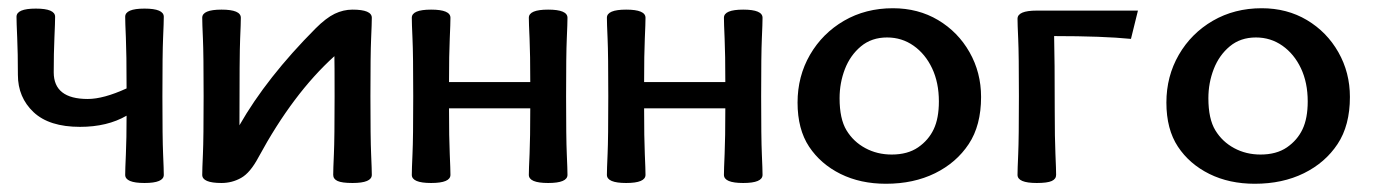

<svg xmlns="http://www.w3.org/2000/svg" viewBox="-20 -444 3373 471"><path d="M334.5 4.9Q287.1 4.9 287.1 -15.1Q287.1 -27.8 288.8 -65.4Q290.5 -103 290.5 -160.2Q243.2 -132.8 176.3 -132.8Q100.6 -132.8 62.3 -168.9Q23.9 -205.1 23.9 -260.3Q23.9 -313.5 22.2 -351.6Q20.5 -389.6 20.5 -402.8Q20.5 -422.9 67.9 -422.9Q115.2 -422.9 115.2 -402.8Q115.2 -389.6 113.5 -351.6Q111.8 -313.5 111.8 -266.6Q111.8 -201.2 195.3 -201.2Q233.9 -201.2 290.5 -227.1Q290.5 -313.5 288.8 -351.6Q287.1 -389.6 287.1 -402.8Q287.1 -422.9 334.5 -422.9Q381.8 -422.9 381.8 -402.8Q381.8 -389.6 380.1 -351.6Q378.4 -313.5 378.4 -207.5Q378.4 -104.5 380.1 -66.2Q381.8 -27.8 381.8 -15.1Q381.8 4.9 334.5 4.9Z M844.7 4.9Q818.8 4.9 808.1 0Q797.4 -4.9 797.4 -15.1Q797.4 -27.8 799.1 -66.2Q800.8 -104.5 800.8 -208Q800.8 -292 800.3 -306.2Q698.7 -214.4 614.3 -58.6Q593.8 -20 571.5 -7.6Q549.3 4.9 523.4 4.9Q476.1 4.9 476.1 -15.1Q476.1 -27.8 477.8 -66.2Q479.5 -104.5 479.5 -208Q479.5 -311 477.8 -349.1Q476.1 -387.2 476.1 -400.4Q476.1 -420.4 523.4 -420.4Q570.8 -420.4 570.8 -400.4Q570.8 -387.2 569.1 -349.1Q567.4 -311 567.4 -136.7Q634.3 -253.9 754.4 -374.5Q779.8 -399.9 801 -410.2Q822.3 -420.4 844.7 -420.4Q892.1 -420.4 892.1 -400.4Q892.1 -387.2 890.4 -349.1Q888.7 -311 888.7 -208Q888.7 -104.5 890.4 -66.2Q892.1 -27.8 892.1 -15.1Q892.1 4.9 844.7 4.9Z M1324.7 4.9Q1277.3 4.9 1277.3 -15.1Q1277.3 -27.8 1279.1 -66.2Q1280.8 -104.5 1280.8 -178.2H1081.5Q1081.5 -104.5 1083.3 -66.2Q1085 -27.8 1085 -15.1Q1085 4.9 1037.6 4.9Q990.2 4.9 990.2 -15.1Q990.2 -27.8 991.9 -66.2Q993.7 -104.5 993.7 -208Q993.7 -311 991.9 -349.1Q990.2 -387.2 990.2 -400.4Q990.2 -420.4 1037.6 -420.4Q1085 -420.4 1085 -400.4Q1085 -387.2 1083.3 -349.1Q1081.5 -311 1081.5 -242.7H1280.8Q1280.8 -311 1279.1 -349.1Q1277.3 -387.2 1277.3 -400.4Q1277.3 -420.4 1324.7 -420.4Q1372.1 -420.4 1372.1 -400.4Q1372.1 -387.2 1370.4 -349.1Q1368.7 -311 1368.7 -208Q1368.7 -104.5 1370.4 -66.2Q1372.1 -27.8 1372.1 -15.1Q1372.1 4.9 1324.7 4.9Z M1803.2 4.9Q1755.9 4.9 1755.9 -15.1Q1755.9 -27.8 1757.6 -66.2Q1759.3 -104.5 1759.3 -178.2H1560.1Q1560.1 -104.5 1561.8 -66.2Q1563.5 -27.8 1563.5 -15.1Q1563.5 4.9 1516.1 4.9Q1468.8 4.9 1468.8 -15.1Q1468.8 -27.8 1470.5 -66.2Q1472.2 -104.5 1472.2 -208Q1472.2 -311 1470.5 -349.1Q1468.8 -387.2 1468.8 -400.4Q1468.8 -420.4 1516.1 -420.4Q1563.5 -420.4 1563.5 -400.4Q1563.5 -387.2 1561.8 -349.1Q1560.1 -311 1560.1 -242.7H1759.3Q1759.3 -311 1757.6 -349.1Q1755.9 -387.2 1755.9 -400.4Q1755.9 -420.4 1803.2 -420.4Q1850.6 -420.4 1850.6 -400.4Q1850.6 -387.2 1848.9 -349.1Q1847.2 -311 1847.2 -208Q1847.2 -104.5 1848.9 -66.2Q1850.6 -27.8 1850.6 -15.1Q1850.6 4.9 1803.2 4.9Z M2153.3 6.8Q2090.8 6.8 2042 -17.3Q1993.2 -41.5 1964.8 -84.2Q1936.5 -127 1936.5 -192.4Q1936.5 -256.8 1967 -309.6Q1997.6 -362.3 2050.5 -393.1Q2103.5 -423.8 2170.4 -423.8Q2232.4 -423.8 2281.2 -394.8Q2330.1 -365.7 2358.4 -315.9Q2386.7 -266.1 2386.7 -206.1Q2386.7 -136.2 2356.4 -90.6Q2326.2 -44.9 2273.7 -19Q2221.2 6.8 2153.3 6.8ZM2167.5 -64.9Q2206.5 -64.9 2232.2 -82.5Q2257.8 -100.1 2270.5 -127Q2283.2 -153.8 2283.2 -195.3Q2283.2 -241.2 2266.6 -276.4Q2250 -311.5 2221.2 -331.8Q2192.4 -352.1 2156.2 -352.1Q2118.2 -352.1 2092 -330.3Q2065.9 -308.6 2052.7 -274.7Q2039.6 -240.7 2039.6 -203.1Q2039.6 -152.3 2056.6 -124.3Q2073.7 -96.2 2102.8 -80.6Q2131.8 -64.9 2167.5 -64.9Z M2523.4 4.9Q2476.1 4.9 2476.1 -15.1Q2476.1 -27.8 2477.8 -66.2Q2479.5 -104.5 2479.5 -208Q2479.5 -311 2477.8 -348.1Q2476.1 -385.3 2476.1 -397.9Q2476.1 -418 2523.4 -418H2771.5L2754.4 -348.6Q2686 -355.5 2565.9 -355.5Q2567.4 -299.3 2567.4 -173.3Q2567.4 -104.5 2569.1 -66.2Q2570.8 -27.8 2570.8 -15.1Q2570.8 -4.9 2560.1 0Q2549.3 4.9 2523.4 4.9Z M3058.1 6.8Q2995.6 6.8 2946.8 -17.3Q2897.9 -41.5 2869.6 -84.2Q2841.3 -127 2841.3 -192.4Q2841.3 -256.8 2871.8 -309.6Q2902.3 -362.3 2955.3 -393.1Q3008.3 -423.8 3075.2 -423.8Q3137.2 -423.8 3186 -394.8Q3234.9 -365.7 3263.2 -315.9Q3291.5 -266.1 3291.5 -206.1Q3291.5 -136.2 3261.2 -90.6Q3231 -44.9 3178.5 -19Q3126 6.8 3058.1 6.8ZM3072.3 -64.9Q3111.3 -64.9 3137 -82.5Q3162.6 -100.1 3175.3 -127Q3188 -153.8 3188 -195.3Q3188 -241.2 3171.4 -276.4Q3154.8 -311.5 3126 -331.8Q3097.2 -352.1 3061 -352.1Q3022.9 -352.1 2996.8 -330.3Q2970.7 -308.6 2957.5 -274.7Q2944.3 -240.7 2944.3 -203.1Q2944.3 -152.3 2961.4 -124.3Q2978.5 -96.2 3007.6 -80.6Q3036.6 -64.9 3072.3 -64.9Z"/></svg>

Font: Bainsley
Style: Regular
Weight: 400
Designer: Paul James MIller
Foundry: High-Logic / Made with FontCreator
Version: Version 1.411;March 28, 2021;FontCreator 13.0.0.2683 64-bit